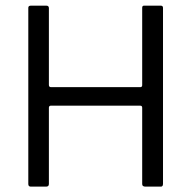

<svg xmlns="http://www.w3.org/2000/svg" viewBox="-20 -679 688 690"><path d="M81.7 -17.8V-651Q81.5 -658.7 91.7 -658.7H146.2Q155.7 -658.8 155.7 -649.8V-373.7Q155.7 -365.8 163.5 -365.8H484Q490.7 -365.8 491 -372.7V-650.8Q490.8 -658.7 497.8 -658.7H557.5Q565.8 -658.7 565.8 -650.8V-18.5Q565.8 -8.3 558.2 -8.3H502.8Q490.8 -8.3 491 -17.8V-291.7Q491 -299.3 484 -299.2H162.3Q156.5 -299 155.7 -292.7V-17.8Q155.7 -8.2 145.5 -8.3H90.7Q81.7 -8.3 81.7 -17.8Z"/></svg>

Font: Vivano Light
Style: Regular
Weight: 300
Designer: Joe Prince, Josias Burgherr
Version: Version 2.064;September 19, 2022;FontCreator 14.0.0.2877 64-